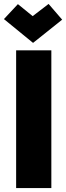

<svg xmlns="http://www.w3.org/2000/svg" viewBox="-41 -956 336 976"><path d="M275 -856 206 -936 125 -874 50 -935 -21 -859 127 -738ZM41 0H220V-700H41Z"/></svg>

Font: Advent Pro Black
Style: Regular
Weight: 900
Version: Version 3.000